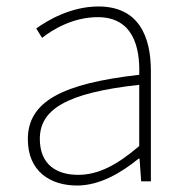

<svg xmlns="http://www.w3.org/2000/svg" viewBox="-20 -560 576 593"><path d="M218 13C288 13 354 -26 408 -70H411L416 0H446V-341C446 -448 408 -540 284 -540C198 -540 125 -496 92 -472L110 -443C144 -470 207 -507 282 -507C391 -507 413 -414 410 -329C173 -302 66 -247 66 -130C66 -30 136 13 218 13ZM221 -20C157 -20 103 -50 103 -131C103 -220 181 -273 410 -298V-109C341 -50 284 -20 221 -20Z"/></svg>

Font: Harano Aji Gothic K1 ExtraLight
Style: Regular
Weight: 250
Foundry: Masamichi Hosoda
Version: HaranoAjiGothicK1-ExtraLight version 20230610;ttx 4.39.4